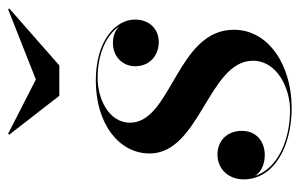

<svg xmlns="http://www.w3.org/2000/svg" viewBox="-152 -574 736 471"><g transform="rotate(-90 215.5 -338.0)"><path d="M256.5 -617.5 123.5 -685.5 121 -683 216.5 -560H291L431 -683L428.5 -685.5ZM378.5 -132C378.5 -271.5 150.5 -285 150.5 -386.5C150.5 -438 208 -466 260.5 -466C323 -466 367 -442.5 387 -413C377 -423 362.5 -428.5 346 -428.5C312 -428.5 289 -404 289 -374C289 -336.5 317.5 -316 348.5 -316C377 -316 403.5 -335.5 403.5 -375C403.5 -419.5 354.5 -470.5 254 -470.5C147.5 -470.5 75 -413.5 75 -338.5C75 -215 302.5 -194 302.5 -85C302.5 -26 235.5 6 181.5 6C108 6 38 -24 20 -80C30 -64 49.5 -56 71.5 -56C103 -56 130.5 -75.5 130.5 -112C130.5 -148 106.5 -172 72.5 -172C35 -172 11.5 -143 11.5 -108C11.5 -33.5 91.5 10 187 10C288.5 10 378.5 -44.5 378.5 -132Z"/></g></svg>

Font: Bodoni* 48pt Medium
Style: Italic
Weight: 500
Italic angle: -13°
Version: Version 2.3